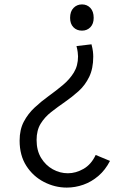

<svg xmlns="http://www.w3.org/2000/svg" viewBox="-20 -601 543 871"><path d="M395 -400Q400 -381 401.5 -368Q403 -355 403 -344Q403 -290 384.5 -252Q366 -214 336.5 -187.5Q307 -161 274.5 -138.5Q242 -116 212.5 -93Q183 -70 164.5 -40Q146 -10 146 34Q146 82 166.5 115.5Q187 149 219.5 167Q252 185 288 185Q324 185 359 165Q394 145 414 102L479 129Q458 170 426.5 197Q395 224 358 237Q321 250 283 250Q229 250 179.5 224.5Q130 199 99.5 151.5Q69 104 69 37Q69 -13 88 -49Q107 -85 137 -113Q167 -141 201 -165.5Q235 -190 265.5 -215.5Q296 -241 315 -272Q334 -303 334 -345Q334 -353 332.5 -364.5Q331 -376 327 -392ZM352 -581Q375 -581 390 -565Q405 -549 405 -520Q405 -493 390 -477.5Q375 -462 352 -462Q328 -462 313 -477.5Q298 -493 298 -520Q298 -549 313.5 -565Q329 -581 352 -581Z"/></svg>

Font: Yaldevi ExtraLight
Style: Regular
Weight: 400
Version: Version 1.100